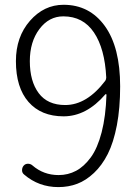

<svg xmlns="http://www.w3.org/2000/svg" viewBox="-20 -762 574 795"><path d="M250 -327.1Q339.8 -327.1 416 -427.7Q419.9 -433.6 419.9 -441.4Q414.1 -560.5 369.1 -627.4Q324.2 -694.3 242.2 -694.3Q182.6 -694.3 143.1 -641.6Q103.5 -588.9 103.5 -508.8Q103.5 -425.8 140.1 -376.5Q176.8 -327.1 250 -327.1ZM80.1 -39.1Q71.3 -45.9 71.3 -57.1Q71.3 -68.4 78.1 -76.2Q85 -84 95.7 -84Q106.4 -84 114.3 -77.1Q160.2 -37.1 222.7 -37.1Q261.7 -37.1 294.9 -54.7Q328.1 -72.3 356 -110.4Q383.8 -148.4 400.9 -214.4Q418 -280.3 420.9 -370.1Q420.9 -371.1 419.4 -372.1Q418 -373 416 -371.1Q337.9 -280.3 243.2 -280.3Q150.4 -280.3 98.1 -339.8Q45.9 -399.4 45.9 -508.8Q45.9 -609.4 104 -675.8Q162.1 -742.2 243.2 -742.2Q350.6 -742.2 414.1 -654.3Q477.5 -566.4 477.5 -404.3Q477.5 -314.5 463.9 -243.2Q450.2 -171.9 426.3 -124.5Q402.3 -77.1 369.1 -45.9Q335.9 -14.6 299.8 -1Q263.7 12.7 221.7 12.7Q140.6 12.7 80.1 -39.1Z"/></svg>

Font: Gen Jyuu Gothic Light
Style: Regular
Weight: 200
Designer: [Source Han Sans]
Ryoko NISHIZUKA  (kana & ideographs); Paul D. Hunt (Latin, Greek & Cyrillic); Wenlong ZHANG  (bopomofo
Version: Version 1.002.20150607